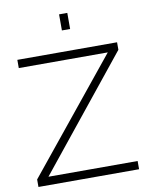

<svg xmlns="http://www.w3.org/2000/svg" viewBox="-98 -988 823 1058"><g transform="rotate(-10 313.5 -458.5)"><path d="M30 0V-42L535 -664H37V-710H595V-668L94 -46H593V0ZM353 -827H307V-917H353Z"/></g></svg>

Font: Raleway
Style: Light
Weight: 300
Designer: Matt McInerney, Pablo Impallari, Rodrigo Fuenzalida
Foundry: Matt McInerney, Pablo Impallari, Rodrigo Fuenzalida
Version: Version 3.000